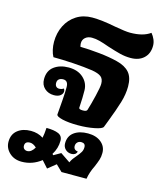

<svg xmlns="http://www.w3.org/2000/svg" viewBox="-184 -682 900 1060"><g transform="rotate(15 265.5 -152.5)"><path d="M187 -433Q187 -425 190 -413Q241 -412 299.5 -406Q358 -400 405 -388Q453 -376 477 -348.5Q501 -321 501 -269Q501 -225 486.5 -177Q472 -129 445 -59L430 -20Q425 -8 382 0.5Q339 9 288 9Q234 9 198.5 0.5Q163 -8 164 -20L167 -57Q168 -69 171 -108.5Q174 -148 174 -178Q174 -215 145 -215Q130 -215 121 -207.5Q112 -200 112 -186Q112 -173 118.5 -166Q125 -159 136 -159Q150 -159 162 -167Q167 -159 167 -152Q167 -138 154 -127.5Q141 -117 117 -117Q85 -117 63.5 -136.5Q42 -156 42 -189Q42 -237 75 -261.5Q108 -286 158 -286Q210 -286 241.5 -257.5Q273 -229 274 -187Q275 -149 271 -86Q271 -77 294 -77Q315 -77 318 -87Q329 -122 341.5 -174Q354 -226 354 -245Q354 -273 338 -285.5Q322 -298 286 -304Q239 -311 175 -315Q111 -319 61 -319Q52 -335 47 -357Q42 -379 42 -402Q42 -453 63 -495Q84 -537 122.5 -561.5Q161 -586 212 -586Q267 -586 347 -570Q408 -559 434 -559Q508 -559 549 -589Q561 -575 568.5 -557.5Q576 -540 576 -522Q576 -477 548 -451Q520 -425 473 -425Q442 -425 412 -432.5Q382 -440 339 -454Q306 -466 283 -472Q260 -478 239 -478Q216 -478 201.5 -465.5Q187 -453 187 -433ZM459 122Q459 144 453.5 161Q448 178 437 204Q417 244 411 282H268L232 247L186 284L151 245Q101 284 40 284Q-3 284 -30.5 258Q-58 232 -58 196Q-58 153 -28.5 129.5Q1 106 47 106Q87 106 118 126Q123 103 125 68Q169 68 193.5 78.5Q218 89 218 117Q218 160 194 198L200 204L240 181L296 219Q301 207 309 196Q317 185 326 175Q341 157 348 145Q355 133 355 117Q355 94 331 94Q318 94 309.5 102.5Q301 111 301 124Q301 146 326 150Q319 171 295 171Q274 171 260 157.5Q246 144 246 123Q246 82 276 60Q306 38 355 38Q402 38 430.5 61.5Q459 85 459 122ZM96 188Q77 170 59 170Q30 170 30 195Q30 206 37 212.5Q44 219 55 219Q78 219 96 188Z"/></g></svg>

Font: Krub
Style: Bold Italic
Weight: 700
Italic angle: -8°
Designer: Ekaluck Peanpanawate
Foundry: Cadson Demak Co.,Ltd.
Version: Version 1.000; ttfautohint (v1.6)